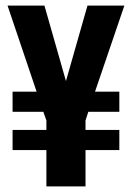

<svg xmlns="http://www.w3.org/2000/svg" viewBox="-20 -667 477 687"><path d="M425 -647 320 -339H407V-267H296L286 -236V-202H407V-130H286V0H146V-130H25V-202H146V-236L135 -267H25V-339H111L7 -647H139L216 -377L293 -647Z"/></svg>

Font: Squada One
Style: Regular
Weight: 400
Version: Version 1.001